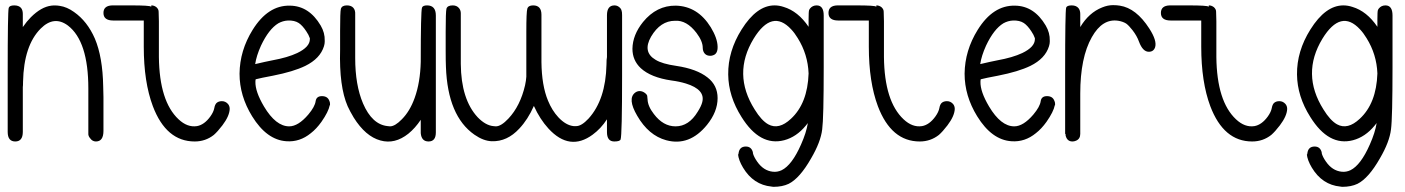

<svg xmlns="http://www.w3.org/2000/svg" viewBox="-20 -558 5444 744"><path d="M9.8 -46.9V-279.3Q9.8 -511.7 13.7 -527.3Q16.6 -537.1 35.2 -537.1Q52.7 -537.1 61.5 -527.3Q68.4 -518.6 68.4 -503.9V-453.1Q84 -475.6 99.6 -491.2Q139.6 -531.2 178.7 -536.1Q194.3 -538.1 211.9 -535.2Q239.3 -531.2 266.6 -511.7Q318.4 -475.6 347.7 -408.2Q377.9 -336.9 379.9 -222.7Q379.9 -220.7 380.9 -181.6V-50.8Q380.9 -9.8 351.6 -9.8Q337.9 -9.8 329.1 -22.5Q323.2 -29.3 322.3 -37.1V-214.8Q322.3 -398.4 243.2 -459Q189.5 -499 137.7 -447.3Q72.3 -381.8 69.3 -241.2Q69.3 -225.6 68.4 -220.7V-46.9Q68.4 -9.8 39.1 -9.8Q9.8 -9.8 9.8 -46.9Z M594.7 -512.7 595.7 -475.6V-336.9Q597.7 -165 671.9 -95.7Q706.1 -63.5 743.2 -69.3Q771.5 -74.2 794.9 -106.4Q807.6 -124 810.5 -139.6Q812.5 -151.4 818.4 -158.2Q826.2 -166 839.8 -166Q853.5 -166 863.3 -155.3Q870.1 -147.5 870.1 -135.7Q869.1 -108.4 841.8 -72.3Q823.2 -47.9 808.6 -35.2Q776.4 -9.8 734.4 -9.8Q624 -9.8 572.3 -146.5Q537.1 -240.2 537.1 -377V-478.5H418.9Q380.9 -478.5 380.9 -507.8Q380.9 -536.1 415 -537.1H488.3Q560.5 -537.1 565.4 -532.2Q566.4 -531.2 566.4 -537.1Q577.1 -537.1 585.9 -530.3Q594.7 -522.5 594.7 -512.7Z M1203.1 -166Q1206.1 -185.5 1227.5 -185.5Q1249 -185.5 1255.9 -168Q1258.8 -162.1 1258.8 -156.2Q1258.8 -153.3 1258.8 -150.4Q1258.8 -150.4 1257.8 -150.4Q1252.9 -125 1225.6 -85.9Q1206.1 -58.6 1184.6 -42Q1141.6 -6.8 1089.8 -10.7Q1013.7 -15.6 957 -107.4Q908.2 -186.5 908.2 -272.5Q909.2 -362.3 959 -442.4Q1018.6 -538.1 1103.5 -536.1Q1177.7 -535.2 1222.7 -459Q1239.3 -430.7 1238.3 -400.4Q1238.3 -397.5 1238.3 -396.5Q1238.3 -388.7 1235.4 -378.9Q1220.7 -331.1 1163.1 -302.7Q1117.2 -280.3 1037.1 -264.6Q1021.5 -261.7 997.1 -256.8Q972.7 -251 971.7 -251Q969.7 -251 969.7 -241.2Q968.8 -203.1 1002.9 -145.5Q1048.8 -68.4 1100.6 -68.4Q1135.7 -68.4 1174.8 -114.3Q1200.2 -144.5 1203.1 -166ZM968.8 -309.6Q1009.8 -319.3 1035.2 -324.2Q1094.7 -335 1131.8 -352.5Q1180.7 -376 1180.7 -406.2Q1180.7 -406.2 1180.7 -412.1Q1180.7 -408.2 1179.7 -412.1Q1176.8 -421.9 1167 -436.5Q1152.3 -459 1137.7 -468.8Q1121.1 -479.5 1095.7 -478.5Q1076.2 -477.5 1058.6 -467.8Q1021.5 -445.3 991.2 -380.9Q973.6 -341.8 968.8 -309.6Z M1668.9 -44.9Q1668.9 -9.8 1640.6 -9.8Q1613.3 -9.8 1610.4 -42V-93.8Q1588.9 -61.5 1562.5 -40Q1509.8 2 1454.1 -13.7Q1396.5 -29.3 1350.6 -102.5Q1335.9 -127 1327.1 -146.5Q1293.9 -222.7 1297.9 -365.2V-438.5Q1297.9 -511.7 1300.8 -523.4Q1304.7 -537.1 1324.2 -537.1Q1340.8 -537.1 1349.1 -527.8Q1357.4 -518.6 1356.4 -502V-333Q1356.4 -228.5 1386.7 -157.2Q1421.9 -75.2 1482.4 -69.3L1491.2 -68.4Q1510.7 -68.4 1537.1 -95.7Q1568.4 -127 1586.9 -178.7Q1608.4 -238.3 1610.4 -318.4Q1610.4 -318.4 1610.4 -318.4Q1610.4 -512.7 1615.2 -528.3Q1618.2 -537.1 1634.8 -537.1Q1668.9 -537.1 1668.9 -498V-336.9V-328.1Z M2360.4 -9.8Q2332 -9.8 2332 -45.9V-95.7Q2308.6 -59.6 2276.4 -36.1Q2187.5 29.3 2105.5 -59.6Q2072.3 -95.7 2048.8 -147.5Q2025.4 -94.7 1992.2 -59.6Q1945.3 -8.8 1885.7 -10.7Q1853.5 -11.7 1818.4 -36.1Q1714.8 -108.4 1708 -298.8Q1707 -320.3 1707 -359.4V-435.5Q1707 -511.7 1710 -524.4Q1713.9 -537.1 1734.4 -537.1Q1750 -537.1 1758.8 -526.4Q1765.6 -517.6 1765.6 -506.8V-310.5Q1766.6 -172.9 1831.1 -103.5Q1861.3 -72.3 1891.6 -69.3L1901.4 -68.4Q1921.9 -68.4 1950.2 -98.6Q1996.1 -147.5 2014.6 -227.5Q2018.6 -246.1 2019.5 -260.7Q2019.5 -270.5 2019.5 -285.2Q2019.5 -298.8 2019.5 -359.4V-435.5Q2019.5 -511.7 2023.4 -524.4Q2027.3 -537.1 2045.9 -537.1Q2078.1 -537.1 2078.1 -501V-317.4Q2079.1 -226.6 2103.5 -168Q2119.1 -129.9 2143.6 -103.5Q2172.9 -72.3 2203.1 -69.3H2212.9Q2233.4 -69.3 2260.7 -98.6Q2327.1 -171.9 2330.1 -307.6Q2330.1 -329.1 2332 -336.9V-499Q2332 -537.1 2361.3 -537.1Q2374 -537.1 2383.8 -526.4Q2387.7 -521.5 2388.7 -516.6Q2390.6 -511.7 2390.6 -499V-266.6Q2390.6 -34.2 2384.8 -17.6Q2381.8 -9.8 2360.4 -9.8Z M2441.4 -199.2Q2449.2 -205.1 2459 -205.1Q2468.8 -205.1 2478.5 -198.2Q2489.3 -190.4 2488.3 -182.6L2489.3 -172.9Q2490.2 -146.5 2513.7 -116.2Q2549.8 -68.4 2597.7 -68.4Q2649.4 -68.4 2683.6 -125Q2697.3 -146.5 2701.2 -162.1Q2713.9 -210.9 2637.7 -234.4Q2612.3 -242.2 2582 -246.1Q2502 -257.8 2462.9 -293.9Q2430.7 -324.2 2430.7 -369.1Q2431.6 -422.9 2471.7 -472.7Q2524.4 -537.1 2598.6 -536.1Q2683.6 -534.2 2734.4 -452.1Q2759.8 -410.2 2760.7 -377.9Q2761.7 -349.6 2743.2 -343.8Q2738.3 -341.8 2732.4 -341.8Q2711.9 -341.8 2705.1 -360.4Q2703.1 -366.2 2703.1 -373Q2703.1 -398.4 2678.7 -430.7Q2640.6 -480.5 2595.7 -477.5Q2595.7 -477.5 2595.7 -477.5Q2539.1 -477.5 2502.9 -416Q2468.8 -356.4 2520.5 -326.2Q2545.9 -310.5 2600.6 -302.7Q2679.7 -291 2721.7 -257.8Q2760.7 -227.5 2760.7 -177.7Q2760.7 -125 2719.7 -74.2Q2651.4 9.8 2561.5 -14.6Q2493.2 -33.2 2449.2 -109.4Q2410.2 -175.8 2441.4 -199.2Z M3113.3 -454.1V-483.4Q3113.3 -512.7 3115.2 -518.6Q3116.2 -521.5 3119.1 -525.4Q3128.9 -537.1 3144.5 -537.1Q3171.9 -537.1 3171.9 -498V-298.8Q3171.9 -99.6 3166 -56.6Q3160.2 -7.8 3123 55.7Q3079.1 132.8 3036.1 154.3Q3011.7 166 2976.6 166L2969.7 165Q2899.4 158.2 2859.4 91.8Q2841.8 62.5 2839.8 39.1Q2840.8 43.9 2841.8 37.1Q2844.7 9.8 2870.1 9.8Q2891.6 9.8 2897.5 32.2Q2897.5 34.2 2897.5 35.2Q2900.4 48.8 2914.1 68.4Q2938.5 103.5 2974.6 107.4Q2992.2 109.4 3008.8 101.6Q3048.8 82 3084 2Q3104.5 -43.9 3110.4 -81.1Q3103.5 -73.2 3102.5 -71.3Q3066.4 -27.3 3018.6 -14.6Q2924.8 9.8 2853.5 -104.5Q2802.7 -184.6 2801.8 -269.5Q2800.8 -359.4 2853.5 -443.4Q2912.1 -537.1 2981.4 -537.1Q2999 -537.1 3016.6 -531.2Q3072.3 -514.6 3113.3 -454.1ZM3045.9 -444.3Q2971.7 -524.4 2900.4 -408.2Q2817.4 -271.5 2904.3 -133.8Q2930.7 -90.8 2957 -76.2Q2998 -53.7 3044.9 -97.7Q3109.4 -157.2 3113.3 -273.4Q3110.4 -347.7 3071.3 -410.2Q3059.6 -429.7 3045.9 -444.3Z M3404.3 -512.7 3405.3 -475.6V-336.9Q3407.2 -165 3481.4 -95.7Q3515.6 -63.5 3552.7 -69.3Q3581.1 -74.2 3604.5 -106.4Q3617.2 -124 3620.1 -139.6Q3622.1 -151.4 3627.9 -158.2Q3635.7 -166 3649.4 -166Q3663.1 -166 3672.9 -155.3Q3679.7 -147.5 3679.7 -135.7Q3678.7 -108.4 3651.4 -72.3Q3632.8 -47.9 3618.2 -35.2Q3585.9 -9.8 3543.9 -9.8Q3433.6 -9.8 3381.8 -146.5Q3346.7 -240.2 3346.7 -377V-478.5H3228.5Q3190.4 -478.5 3190.4 -507.8Q3190.4 -536.1 3224.6 -537.1H3297.9Q3370.1 -537.1 3375 -532.2Q3376 -531.2 3376 -537.1Q3386.7 -537.1 3395.5 -530.3Q3404.3 -522.5 3404.3 -512.7Z M4012.7 -166Q4015.6 -185.5 4037.1 -185.5Q4058.6 -185.5 4065.4 -168Q4068.4 -162.1 4068.4 -156.2Q4068.4 -153.3 4068.4 -150.4Q4068.4 -150.4 4067.4 -150.4Q4062.5 -125 4035.2 -85.9Q4015.6 -58.6 3994.1 -42Q3951.2 -6.8 3899.4 -10.7Q3823.2 -15.6 3766.6 -107.4Q3717.8 -186.5 3717.8 -272.5Q3718.8 -362.3 3768.6 -442.4Q3828.1 -538.1 3913.1 -536.1Q3987.3 -535.2 4032.2 -459Q4048.8 -430.7 4047.9 -400.4Q4047.9 -397.5 4047.9 -396.5Q4047.9 -388.7 4044.9 -378.9Q4030.3 -331.1 3972.7 -302.7Q3926.8 -280.3 3846.7 -264.6Q3831.1 -261.7 3806.6 -256.8Q3782.2 -251 3781.2 -251Q3779.3 -251 3779.3 -241.2Q3778.3 -203.1 3812.5 -145.5Q3858.4 -68.4 3910.2 -68.4Q3945.3 -68.4 3984.4 -114.3Q4009.8 -144.5 4012.7 -166ZM3778.3 -309.6Q3819.3 -319.3 3844.7 -324.2Q3904.3 -335 3941.4 -352.5Q3990.2 -376 3990.2 -406.2Q3990.2 -406.2 3990.2 -412.1Q3990.2 -408.2 3989.3 -412.1Q3986.3 -421.9 3976.6 -436.5Q3961.9 -459 3947.3 -468.8Q3930.7 -479.5 3905.3 -478.5Q3885.7 -477.5 3868.2 -467.8Q3831.1 -445.3 3800.8 -380.9Q3783.2 -341.8 3778.3 -309.6Z M4109.4 -32.2Q4108.4 -38.1 4109.4 -39.1H4108.4H4107.4V-47.9V-53.7V-283.2Q4107.4 -512.7 4111.3 -528.3Q4114.3 -537.1 4132.8 -537.1Q4150.4 -537.1 4159.2 -526.4Q4166 -517.6 4166 -503.9V-453.1Q4199.2 -508.8 4251 -529.3Q4272.5 -538.1 4293 -538.1Q4307.6 -538.1 4319.3 -536.1Q4382.8 -526.4 4433.6 -447.3Q4463.9 -400.4 4456.1 -375Q4450.2 -357.4 4431.6 -357.4Q4408.2 -357.4 4393.6 -396.5Q4385.7 -418.9 4368.2 -441.4Q4354.5 -459 4343.8 -466.8Q4331.1 -474.6 4313.5 -477.5Q4252 -487.3 4210.9 -414.1Q4166 -335 4166 -195.3V-48.8V-40V-39.1Q4166 -19.5 4149.4 -12.7Q4142.6 -9.8 4135.7 -9.8Q4115.2 -9.8 4109.4 -32.2Z M4692.4 -512.7 4693.4 -475.6V-336.9Q4695.3 -165 4769.5 -95.7Q4803.7 -63.5 4840.8 -69.3Q4869.1 -74.2 4892.6 -106.4Q4905.3 -124 4908.2 -139.6Q4910.2 -151.4 4916 -158.2Q4923.8 -166 4937.5 -166Q4951.2 -166 4960.9 -155.3Q4967.8 -147.5 4967.8 -135.7Q4966.8 -108.4 4939.5 -72.3Q4920.9 -47.9 4906.2 -35.2Q4874 -9.8 4832 -9.8Q4721.7 -9.8 4669.9 -146.5Q4634.8 -240.2 4634.8 -377V-478.5H4516.6Q4478.5 -478.5 4478.5 -507.8Q4478.5 -536.1 4512.7 -537.1H4585.9Q4658.2 -537.1 4663.1 -532.2Q4664.1 -531.2 4664.1 -537.1Q4674.8 -537.1 4683.6 -530.3Q4692.4 -522.5 4692.4 -512.7Z M5317.4 -454.1V-483.4Q5317.4 -512.7 5319.3 -518.6Q5320.3 -521.5 5323.2 -525.4Q5333 -537.1 5348.6 -537.1Q5376 -537.1 5376 -498V-298.8Q5376 -99.6 5370.1 -56.6Q5364.3 -7.8 5327.1 55.7Q5283.2 132.8 5240.2 154.3Q5215.8 166 5180.7 166L5173.8 165Q5103.5 158.2 5063.5 91.8Q5045.9 62.5 5043.9 39.1Q5044.9 43.9 5045.9 37.1Q5048.8 9.8 5074.2 9.8Q5095.7 9.8 5101.6 32.2Q5101.6 34.2 5101.6 35.2Q5104.5 48.8 5118.2 68.4Q5142.6 103.5 5178.7 107.4Q5196.3 109.4 5212.9 101.6Q5252.9 82 5288.1 2Q5308.6 -43.9 5314.5 -81.1Q5307.6 -73.2 5306.6 -71.3Q5270.5 -27.3 5222.7 -14.6Q5128.9 9.8 5057.6 -104.5Q5006.8 -184.6 5005.9 -269.5Q5004.9 -359.4 5057.6 -443.4Q5116.2 -537.1 5185.5 -537.1Q5203.1 -537.1 5220.7 -531.2Q5276.4 -514.6 5317.4 -454.1ZM5250 -444.3Q5175.8 -524.4 5104.5 -408.2Q5021.5 -271.5 5108.4 -133.8Q5134.8 -90.8 5161.1 -76.2Q5202.1 -53.7 5249 -97.7Q5313.5 -157.2 5317.4 -273.4Q5314.5 -347.7 5275.4 -410.2Q5263.7 -429.7 5250 -444.3Z"/></svg>

Font: otype
Style: Regular
Weight: 400
Designer: ironsmith
Version: 4